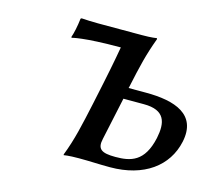

<svg xmlns="http://www.w3.org/2000/svg" viewBox="-72 -519 683 609"><g transform="rotate(15 270.0 -214.5)"><path d="M246 -250 231 -179C215 -105 204 -54 183 0V3C183 3 198 0 233 0C273 0 295 2 335 2C446 2 519 -52 537 -136C557 -230 480 -256 384 -256H327L328 -259C344 -334 353 -372 374 -429L373 -432C373 -432 358 -429 324 -429H180C161 -429 140 -430 126 -431L123 -429C120 -403 115 -380 110 -366L111 -363C111 -363 145 -374 270 -374C270 -374 261 -321 246 -250ZM455 -126C437 -44 393 -34 343 -34C297 -34 282 -44 290 -79L320 -219H387C458 -219 466 -179 455 -126Z"/></g></svg>

Font: Libertinus Sans
Style: Italic
Weight: 400
Italic angle: -12°
Designer: Philipp H. Poll, Khaled Hosny
Foundry: Caleb Maclennan
Version: Version 7.050;RELEASE